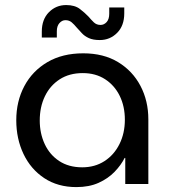

<svg xmlns="http://www.w3.org/2000/svg" viewBox="-20 -735 678 767"><path d="M285.2 12.4Q210.8 12.4 156.8 -23.4Q102.8 -59.2 73.9 -119.9Q45 -180.6 45 -254.8Q45 -330.2 77.1 -390.8Q109.2 -451.4 169.2 -486.7Q229.2 -522 312.6 -522Q393.8 -522 451.8 -486.8Q509.8 -451.6 541.2 -391.8Q572.6 -332 572.6 -258V0H480.4V-104.2H478Q463.4 -75.2 437.5 -48.4Q411.6 -21.6 373.8 -4.6Q336 12.4 285.2 12.4ZM308.6 -66.6Q359 -66.6 397.4 -91.4Q435.8 -116.2 457.3 -159.5Q478.8 -202.8 478.8 -256.8Q478.8 -310 458.3 -351.9Q437.8 -393.8 400 -418.4Q362.2 -443 310.6 -443Q256.8 -443 218.3 -418Q179.8 -393 159.3 -350.3Q138.8 -307.6 138.8 -253.6Q138.8 -202 158.7 -159.3Q178.6 -116.6 216.7 -91.6Q254.8 -66.6 308.6 -66.6ZM378.6 -575Q352 -575 334.9 -582.8Q317.8 -590.6 307 -602.5Q296.2 -614.4 286.2 -625.2Q276.4 -637.2 266.3 -645.8Q256.2 -654.4 241.4 -654.4Q227.8 -654.4 217.4 -642.7Q207 -631 207 -610V-585H147V-608.8Q147 -657.4 175.3 -686.1Q203.6 -714.8 244.4 -714.8Q278.8 -714.8 299.1 -699.2Q319.4 -683.6 333.6 -668.6Q344.2 -656 354.9 -645.7Q365.6 -635.4 381.6 -635.4Q395.6 -635.4 406 -646.8Q416.4 -658.2 416.4 -680.2V-705.2H476.4V-681.4Q476.4 -632.4 447.9 -603.7Q419.4 -575 378.6 -575Z"/></svg>

Font: MuseoModerno Thin
Style: Regular
Weight: 100
Designer: Pablo Cosgaya, Héctor Gatti, Marcela Romero, and the Authors of The MuseoModerno Project.
Foundry: Omnibus-Type Team
Version: Version 1.003